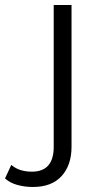

<svg xmlns="http://www.w3.org/2000/svg" viewBox="-110 -546 404 765"><path d="M21 199Q-11 199 -40.5 191Q-70 183 -90 165L-65 111Q-34 138 17 138Q104 138 104 39V-526H175V39Q175 112 135.5 155.5Q96 199 21 199Z"/></svg>

Font: Montserrat
Style: Regular
Weight: 400
Designer: Julieta Ulanovsky
Foundry: Julieta Ulanovsky
Version: Version 9.000; ttfautohint (v1.8.4.7-5d5b)